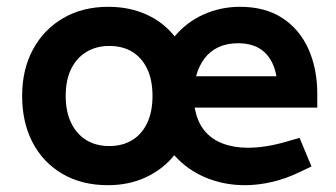

<svg xmlns="http://www.w3.org/2000/svg" viewBox="-20 -536 987 564"><path d="M297 8Q220 8 163 -25.5Q106 -59 75.5 -118Q45 -177 45 -254Q45 -332 77 -391Q109 -450 166 -483Q223 -516 298 -516Q361 -516 411 -493Q461 -470 493 -429Q528 -471 578 -493.5Q628 -516 685 -516Q759 -516 809.5 -483Q860 -450 886 -392Q912 -334 912 -260V-220H552Q559 -179 580 -153Q601 -127 634 -114.5Q667 -102 708 -102Q759 -102 818 -119L860 -131L895 -47L859 -30Q820 -11 779 -1.5Q738 8 699 8Q638 8 584 -14.5Q530 -37 492 -80Q459 -39 409 -15.5Q359 8 297 8ZM173 -254Q173 -208 189 -175Q205 -142 233.5 -124.5Q262 -107 301 -107Q340 -107 368.5 -124.5Q397 -142 412.5 -175Q428 -208 428 -254Q428 -301 412.5 -333.5Q397 -366 369 -383.5Q341 -401 301 -401Q263 -401 234 -383.5Q205 -366 189 -333.5Q173 -301 173 -254ZM556 -312H792Q784 -358 756 -383.5Q728 -409 679 -409Q647 -409 622 -397.5Q597 -386 580.5 -364Q564 -342 556 -312Z"/></svg>

Font: REM Medium Medium
Style: Regular
Weight: 500
Version: Version 1.005;gftools[0.9.28]